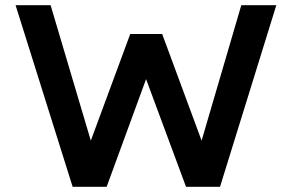

<svg xmlns="http://www.w3.org/2000/svg" viewBox="-20 -720 1125 740"><path d="M1045 -700 828 0H697L543 -415L391 0H260L40 -700H175L330 -178L482 -589H605L757 -178L910 -700Z"/></svg>

Font: Kulim Park
Style: Bold
Weight: 700
Designer: Noponies / Dale Sattler
Foundry: Noponies
Version: Version 1.000; ttfautohint (v1.8.3)